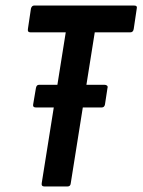

<svg xmlns="http://www.w3.org/2000/svg" viewBox="-20 -675 516 695"><path d="M110 -286Q98 -286 100 -297L110 -356Q112 -368 121 -368H359Q364 -368 367.5 -365Q371 -362 369 -356L360 -297Q358 -286 348 -286H280H175ZM141 0Q129 0 131 -12L218 -558H90Q79 -558 81 -570L92 -644Q95 -655 104 -655H465Q478 -655 475 -644L464 -570Q462 -558 452 -558H323L236 -11Q235 0 224 0Z"/></svg>

Font: Sofia Sans Condensed
Style: Bold Italic
Weight: 700
Italic angle: -9°
Version: Version 4.100